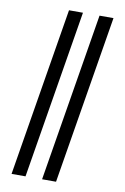

<svg xmlns="http://www.w3.org/2000/svg" viewBox="-103 -882 706 1084"><g transform="rotate(10 250.0 -340.0)"><path d="M218 143 377 -823H457L298 143ZM43 143 202 -823H282L123 143Z"/></g></svg>

Font: Iosevka Slab Medium Oblique
Style: Regular
Weight: 500
Italic angle: -9°
Monospace: yes
Designer: Belleve Invis
Foundry: Belleve Invis
Version: Version 11.1.1; ttfautohint (v1.8.3)